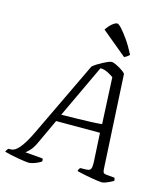

<svg xmlns="http://www.w3.org/2000/svg" viewBox="-164 -1058 1013 1163"><g transform="rotate(15 342.0 -477.0)"><path d="M125 0Q118 0 99.5 -2.5Q81 -5 57.5 -9Q34 -13 11 -18Q-12 -23 -29 -28Q-27 -34 -22.5 -40.5Q-18 -47 -14 -50H0Q11 -50 23.5 -56.5Q36 -63 50.5 -79.5Q65 -96 81.5 -123Q98 -150 117 -190L342 -661Q352 -670 367.5 -680Q383 -690 400 -699Q417 -708 431.5 -714Q446 -720 454 -720Q465 -720 482.5 -711.5Q500 -703 517.5 -692Q535 -681 544 -670L576 -77Q578 -63 581 -58.5Q584 -54 597 -52L651 -47Q653 -45 654 -39Q655 -33 655 -28Q645 -22 631.5 -15.5Q618 -9 605.5 -4.5Q593 0 584 0Q576 0 560 -2Q544 -4 524.5 -7.5Q505 -11 485.5 -14.5Q466 -18 449.5 -22Q433 -26 425 -28Q426 -35 429.5 -41.5Q433 -48 437 -50H455Q474 -50 485.5 -52Q497 -54 502 -65Q507 -76 506 -103L496 -287H221L148 -130Q132 -96 115 -78.5Q98 -61 90 -56L199 -47Q202 -45 203 -40Q204 -35 202 -28Q192 -21 177.5 -14.5Q163 -8 149 -4Q135 0 125 0ZM241 -332Q299 -333 345.5 -334Q392 -335 429.5 -336.5Q467 -338 495 -341L481 -632Q464 -644 443 -654.5Q422 -665 398 -666ZM518 -768 361 -898Q368 -910 380 -923.5Q392 -937 405 -945.5Q418 -954 426 -954Q435 -954 454.5 -933Q474 -912 499.5 -875.5Q525 -839 550 -790Q546 -786 538 -779.5Q530 -773 518 -768Z"/></g></svg>

Font: Texturina Medium 12pt ExtraLight
Style: Italic
Weight: 250
Italic angle: -11°
Version: Version 1.002